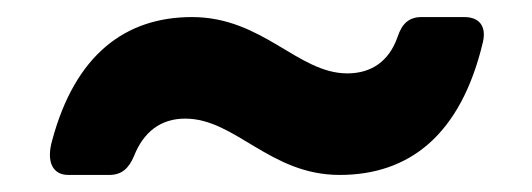

<svg xmlns="http://www.w3.org/2000/svg" viewBox="-20 -431 623 225"><path d="M205 -411C127 -411 68 -367 41 -266C34 -241 42 -226 60 -226H108C123 -226 131 -234 137 -248C148 -276 168 -292 197 -292C256 -292 296 -226 378 -226C459 -226 520 -272 546 -382C550 -400 542 -411 524 -411H474C459 -411 451 -403 446 -388C436 -359 415 -345 387 -345C329 -345 288 -411 205 -411Z"/></svg>

Font: Arvore Sans SemiBold
Style: Regular
Weight: 600
Designer: Jonny Pinhorn (Latin) Dan Schunck (customization for Arvore)
Version: Version 1.000;Glyphs 3.3 (3305)